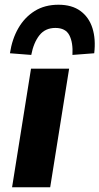

<svg xmlns="http://www.w3.org/2000/svg" viewBox="-20 -791 420 811"><path d="M31 0 111 -501H272L192 0ZM112 -559 22 -566Q31 -626 57.5 -672Q84 -718 126.5 -744.5Q169 -771 227 -771Q284 -771 320 -744.5Q356 -718 370.5 -672Q385 -626 378 -566L286 -559Q289 -611 273 -642Q257 -673 214 -673Q171 -673 146.5 -642Q122 -611 112 -559Z"/></svg>

Font: Nunito Sans 8pt ExtraBold
Style: Italic
Weight: 800
Italic angle: -9°
Version: Version 3.101;gftools[0.9.27]